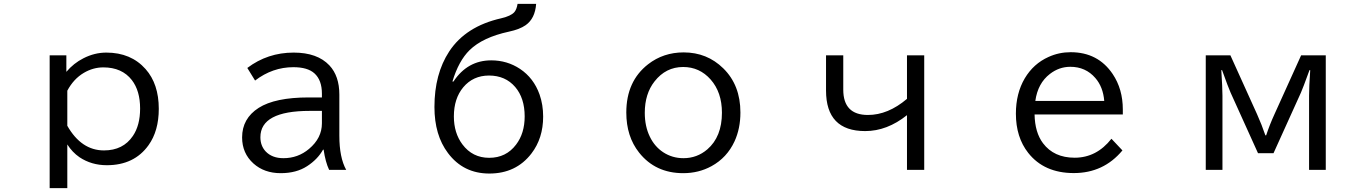

<svg xmlns="http://www.w3.org/2000/svg" viewBox="-20 -850 7040 989"><path d="M321.8 -564.9V-480Q359.4 -524.4 409.7 -549.8Q466.8 -579.1 527.8 -579.1Q654.8 -579.1 730 -494.1Q797.9 -417.5 797.9 -289.6Q797.9 -175.8 745.1 -102.1Q671.4 1 530.3 1Q451.2 1 389.6 -40Q352.1 -65.9 326.7 -106V119.1H235.8V-564.9ZM326.7 -202.1Q398.9 -75.2 515.6 -75.2Q614.3 -75.2 664.6 -149.9Q701.7 -204.6 701.7 -291Q701.7 -382.3 659.2 -437.5Q608.4 -502.9 512.2 -502.9Q459.5 -502.9 411.6 -474.6Q358.9 -443.4 326.7 -382.8Z M1638.2 -348.1V-367.2Q1638.2 -437.5 1599.6 -472.2Q1564.5 -503.9 1491.2 -503.9Q1383.8 -503.9 1293.9 -435.1L1253.9 -500Q1358.4 -579.1 1492.7 -579.1Q1614.7 -579.1 1676.8 -513.2Q1728 -458.5 1728 -362.8V-150.9Q1728 -38.6 1763.2 24.9H1675.3Q1656.2 -15.6 1647 -79.1H1644Q1616.2 -29.3 1562 5.9Q1506.8 42 1425.8 42Q1341.3 42 1285.6 -7.8Q1227.1 -60.5 1227.1 -142.1Q1227.1 -239.7 1312.5 -294.4Q1397 -348.1 1569.8 -348.1ZM1638.2 -278.8H1575.2Q1321.3 -278.8 1321.3 -143.1Q1321.3 -99.1 1348.6 -69.8Q1381.8 -35.2 1439.9 -35.2Q1515.1 -35.2 1571.8 -83Q1638.2 -138.7 1638.2 -214.8Z M2315.9 -430.2Q2388.2 -539.1 2510.3 -539.1Q2592.3 -539.1 2658.7 -495.1Q2729 -448.2 2759.3 -363.3Q2777.8 -310.5 2777.8 -249.5Q2777.8 -137.7 2717.3 -59.1Q2638.2 43.9 2500.5 43.9Q2366.7 43.9 2287.6 -61.5Q2217.8 -153.8 2217.8 -298.8Q2217.8 -468.8 2293.9 -585Q2378.9 -714.4 2562 -755.9Q2612.3 -767.6 2629.9 -788.1Q2641.6 -802.2 2646 -830.1H2741.7Q2736.3 -754.4 2687.5 -720.2Q2656.7 -698.7 2601.6 -687Q2466.3 -657.7 2398.9 -591.8Q2342.3 -536.1 2310.5 -430.2ZM2499 -460.9Q2417 -460.9 2366.2 -400.4Q2317.9 -342.3 2317.9 -250.5Q2317.9 -165 2361.8 -106.4Q2413.6 -37.1 2500 -37.1Q2586.9 -37.1 2638.2 -105Q2682.6 -163.1 2682.6 -250.5Q2682.6 -344.7 2633.8 -401.9Q2583 -460.9 2499 -460.9Z M3501.5 -580.1Q3622.1 -580.1 3705.6 -498Q3793.9 -411.6 3793.9 -270.5Q3793.9 -188 3763.7 -122.1Q3724.6 -37.6 3645 5.9Q3579.1 42 3499.5 42Q3356 42 3272 -64Q3206.1 -147 3206.1 -270.5Q3206.1 -431.6 3318.4 -519Q3397 -580.1 3501.5 -580.1ZM3499 -504.9Q3409.7 -504.9 3351.6 -430.7Q3301.3 -366.7 3301.3 -269Q3301.3 -199.7 3327.1 -146.5Q3351.6 -95.2 3396 -65.9Q3442.9 -35.2 3500.5 -35.2Q3570.3 -35.2 3623.5 -80.6Q3698.7 -145.5 3698.7 -269.5Q3698.7 -374.5 3640.6 -440.4Q3583.5 -504.9 3499 -504.9Z M4234.9 -564.9H4323.7V-388.2Q4323.7 -257.8 4450.7 -257.8Q4554.2 -257.8 4651.9 -340.8V-564.9H4740.7V24.9H4651.9V-256.8Q4549.3 -174.8 4436.5 -174.8Q4234.9 -174.8 4234.9 -383.8Z M5763.7 -260.3H5309.1Q5311 -167.5 5352.5 -112.3Q5408.7 -37.6 5515.6 -37.6Q5628.4 -37.6 5705.1 -135.3L5761.7 -75.2Q5664.6 41.5 5511.2 41.5Q5358.4 41.5 5276.4 -62.5Q5212.9 -143.1 5212.9 -264.6Q5212.9 -369.1 5258.8 -446.8Q5303.7 -522 5380.9 -556.6Q5434.6 -581.1 5495.1 -581.1Q5635.7 -581.1 5711.4 -468.8Q5763.7 -391.1 5763.7 -286.1ZM5668 -330.1Q5662.1 -402.3 5622.1 -448.2Q5572.3 -505.9 5493.2 -505.9Q5435.5 -505.9 5388.2 -469.2Q5325.7 -421.4 5313 -330.1Z M6190.9 -564.9H6317.9L6455.1 -261.7Q6479.5 -207.5 6498 -152.8H6502Q6520 -207.5 6544.9 -261.7L6682.1 -564.9H6809.1V24.9H6723.1V-356.9Q6723.1 -403.3 6729 -488.8H6725.1L6723.6 -484.4Q6690.9 -394.5 6681.2 -373L6540 -61H6460L6318.8 -373Q6308.1 -396.5 6274.9 -488.8H6271Q6276.9 -397.5 6276.9 -356.9V24.9H6190.9Z"/></svg>

Font: BIZ UDGothic
Style: Regular
Weight: 400
Monospace: yes
Designer: TypeBank Co., Ltd.
Foundry: Morisawa Inc.
Version: Version 1.05